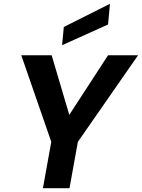

<svg xmlns="http://www.w3.org/2000/svg" viewBox="-20 -991 747 1011"><path d="M206 0 250 -244 92 -700H252L352 -362L331 -365L549 -700H707L390 -244L346 0ZM307 -753 316 -849 559 -971 549 -862Z"/></svg>

Font: DM Sans 20pt ExtraBold
Style: Italic
Weight: 800
Italic angle: -10°
Version: Version 4.004;gftools[0.9.30]